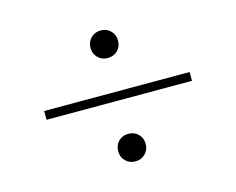

<svg xmlns="http://www.w3.org/2000/svg" viewBox="-96 -852 1192 969"><g transform="rotate(-15 500.0 -368.0)"><path d="M428 -638Q428 -668 448.5 -689Q469 -710 500 -710Q531 -710 551.5 -689.5Q572 -669 572 -638Q572 -607 551.5 -586.5Q531 -566 500 -566Q469 -566 448.5 -586.5Q428 -607 428 -638ZM880 -345H120V-391H880ZM428 -98Q428 -129 448.5 -149.5Q469 -170 500 -170Q531 -170 551.5 -149.5Q572 -129 572 -98Q572 -68 551.5 -47Q531 -26 500 -26Q469 -26 448.5 -46.5Q428 -67 428 -98Z"/></g></svg>

Font: Noto Serif KR SemiBold
Style: Regular
Weight: 600
Designer: Ryoko NISHIZUKA 西塚涼子 (kana & ideographs); Frank Grießhammer (Latin, Greek & Cyrillic); Wenlong ZHANG 张文龙 (bopomofo); San
Foundry: Adobe
Version: Version 2.003-H1;hotconv 1.1.1;makeotfexe 2.6.0